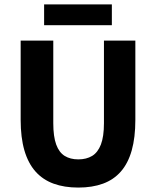

<svg xmlns="http://www.w3.org/2000/svg" viewBox="-20 -835 705 867"><path d="M333.6 12Q270.4 12 221.9 -5.7Q173.3 -23.4 140.2 -60.6Q107.2 -97.8 90.2 -155.8Q73.3 -213.8 73.3 -293.9V-651.8H220.6V-278.7Q220.6 -218.1 233.8 -182.3Q246.9 -146.5 272.2 -130.9Q297.4 -115.3 333.6 -115.3Q370.2 -115.3 396 -130.9Q421.7 -146.5 435.6 -182.3Q449.4 -218.1 449.4 -278.7V-651.8H591.2V-293.9Q591.2 -213.8 574.8 -155.8Q558.4 -97.8 525.9 -60.6Q493.4 -23.4 445.1 -5.7Q396.8 12 333.6 12ZM179.2 -721.3V-815.2H485.1V-721.3Z"/></svg>

Font: SourceSans3VF
Style: Regular
Weight: 200
Designer: Paul D. Hunt
Foundry: Adobe
Version: Version 3.052;hotconv 1.1.0;makeotfexe 2.6.0